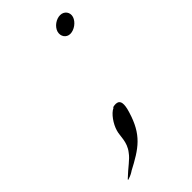

<svg xmlns="http://www.w3.org/2000/svg" viewBox="-166 -423 570 570"><g transform="rotate(-45 118.5 -138.5)"><path d="M10 104V106C17 104 25 101 33 96H34V95C99 61 132 39 154 -34C163 -63 160 -76 149 -79C143 -81 133 -79 131 -78L130 -76C114 -69 96 -43 90 -22C84 -4 89 24 68 50C56 67 37 78 10 104ZM173 -354C168 -337 179 -322 195 -322C212 -322 231 -336 236 -352C241 -368 230 -383 213 -383C196 -383 178 -370 173 -354Z"/></g></svg>

Font: SolarCharger
Style: 152
Weight: 100
Designer: Mew Too
Foundry: Cannot Into Space Fonts/KineticPlasma Fonts
Version: Version 1.100